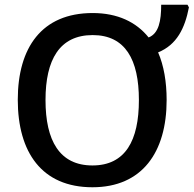

<svg xmlns="http://www.w3.org/2000/svg" viewBox="-20 -780 817 810"><path d="M683 -358C683 -435 671 -504 647 -559C726 -591 760 -661 777 -749L771 -760H660C660 -692 650 -639 607 -622C555 -687 476 -725 371 -725C156 -725 55 -579 55 -359C55 -138 156 10 370 10C579 10 683 -137 683 -358ZM172 -358C172 -528 231 -632 371 -632C509 -632 566 -528 566 -358C566 -187 509 -82 370 -82C231 -82 172 -187 172 -358Z"/></svg>

Font: Noto Sans Thai Medium
Style: Regular
Weight: 500
Designer: Monotype Design Team
Foundry: Monotype Imaging Inc.
Version: Version 1.901